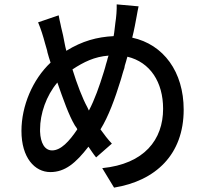

<svg xmlns="http://www.w3.org/2000/svg" viewBox="-20 -808 940 877"><path d="M819 -307C819 -480 727 -605 584 -636C589 -654 592 -672 596 -690C601 -712 607 -753 613 -779L513 -788C514 -765 511 -728 507 -704C504 -684 503 -663 499 -643C423 -639 356 -621 283 -576C276 -601 273 -625 268 -647C265 -659 262 -672 259 -685L257 -695C254 -709 250 -724 248 -738L154 -706C167 -675 177 -643 186 -609C189 -599 192 -588 195 -578L197 -568C201 -553 206 -537 211 -522C129 -445 78 -324 78 -210C78 -87 139 -22 210 -22C277 -22 326 -63 384 -138C396 -121 405 -106 419 -89L491 -152C473 -171 456 -193 439 -217C476 -277 505 -357 531 -441L534 -451C536 -458 538 -465 540 -472L543 -482C545 -487 546 -492 548 -497L550 -508C552 -515 554 -522 556 -528L559 -539C560 -542 561 -546 562 -549C666 -524 725 -433 725 -311C725 -170 639 -59 447 -40L501 49C691 18 819 -102 819 -307ZM379 -318C357 -358 332 -423 311 -491C363 -525 411 -549 476 -554C475 -552 475 -551 474 -549L471 -539C471 -537 470 -536 470 -534L467 -524L464 -514C463 -509 461 -504 460 -499L457 -489L454 -479C434 -414 412 -352 386 -303C383 -308 382 -313 379 -318ZM242 -431C269 -354 294 -282 322 -235C326 -229 332 -222 333 -217C296 -162 258 -121 218 -121C184 -121 165 -155 163 -207V-215V-217C163 -288 191 -371 242 -431Z"/></svg>

Font: Glow Sans SC Condensed Medium
Style: Regular
Weight: 600
Width: 3
Designer: Ryoko NISHIZUKA (kana, bopomofo & ideographs); Paul D. Hunt (Latin, Greek & Cyrillic); Sandoll Communications, Soo-young
Version: Version 0.93